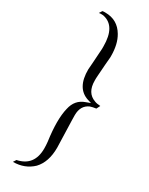

<svg xmlns="http://www.w3.org/2000/svg" viewBox="-217 -746 704 909"><g transform="rotate(30 135.0 -291.5)"><path d="M39 124 49 108Q136 90 136 -5Q136 -13 135.5 -22Q135 -31 134 -41Q130 -70 128 -95Q126 -120 126 -142Q126 -165 128 -184.5Q130 -204 134 -220Q146 -276 196 -293L220 -302L200 -308Q128 -331 129 -434Q130 -448 132 -473.5Q134 -499 136 -535Q137 -543 137 -550Q137 -557 137 -564Q137 -674 65 -690Q62 -691 53 -691Q50 -691 46.5 -691Q43 -691 39 -690L49 -706Q53 -707 57 -707Q61 -707 65 -707Q132 -707 166 -649Q191 -607 191 -542V-535Q190 -520 187.5 -494.5Q185 -469 183 -432Q182 -422 182 -415Q182 -408 182 -403Q182 -336 233 -318Q245 -313 265 -312L255 -292Q245 -291 237.5 -289Q230 -287 223 -285Q182 -267 182 -214Q182 -205 182.5 -185.5Q183 -166 184 -137Q187 -61 187 -39Q187 40 146 83Q103 124 39 124Z"/></g></svg>

Font: Gideon Roman
Style: Regular
Weight: 400
Designer: Robert E. Leuschke
Foundry: Robert E. Leuschke
Version: Version 2.010